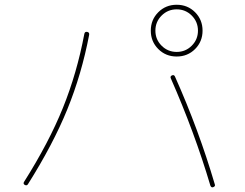

<svg xmlns="http://www.w3.org/2000/svg" viewBox="-20 -820 1040 815"><path d="M793.9 -753.9Q767.6 -780.3 730 -780.3Q692.4 -780.3 666 -753.9Q639.6 -727.5 639.6 -689.9Q639.6 -652.3 666 -626Q692.4 -599.6 730 -599.6Q767.6 -599.6 793.9 -626Q820.3 -652.3 820.3 -689.9Q820.3 -727.5 793.9 -753.9ZM808.1 -611.8Q776.4 -580.1 730 -580.1Q683.6 -580.1 651.9 -611.8Q620.1 -643.6 620.1 -689.9Q620.1 -736.3 651.9 -768.1Q683.6 -799.8 730 -799.8Q776.4 -799.8 808.1 -768.1Q839.8 -736.3 839.8 -689.9Q839.8 -643.6 808.1 -611.8ZM722.7 -495.1Q823.2 -270.5 891.6 -38.1Q895.5 -29.3 884.8 -25.4Q877 -22.5 873 -32.2Q805.7 -258.8 705.1 -487.3Q701.2 -496.1 710 -500Q718.8 -503.9 722.7 -495.1ZM85 -35.2Q77.1 -40 82 -47.9Q187.5 -214.8 247.1 -362.3Q306.6 -509.8 337.9 -675.8Q339.8 -686.5 350.1 -684.6Q360.4 -682.6 358.4 -671.9Q326.2 -503.9 265.6 -355.5Q205.1 -207 98.6 -38.1Q93.8 -30.3 85 -35.2Z"/></svg>

Font: Rounded-L Mgen+ 2m thin
Style: Regular
Weight: 100
Designer: [Source Han Sans]
Ryoko NISHIZUKA  (kana & ideographs); Paul D. Hunt (Latin, Greek & Cyrillic); Wenlong ZHANG  (bopomofo
Version: Version 1.059.20150602